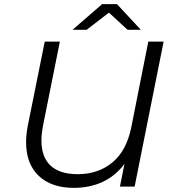

<svg xmlns="http://www.w3.org/2000/svg" viewBox="-20 -901 837 927"><path d="M770 -700 630 0H559L581 -110Q538 -52 476 -23Q414 6 336 6Q229 6 167.5 -51.5Q106 -109 106 -215Q106 -253 115 -298L196 -700H269L188 -296Q180 -253 180 -223Q180 -142 224.5 -101Q269 -60 355 -60Q454 -60 522.5 -116.5Q591 -173 614 -287L696 -700ZM596 -757 506 -840 398 -757H330L473 -881H545L660 -757Z"/></svg>

Font: Montserrat Alternates
Style: Italic
Weight: 400
Italic angle: -11.3°
Designer: Julieta Ulanovsky
Foundry: Julieta Ulanovsky
Version: Version 7.200